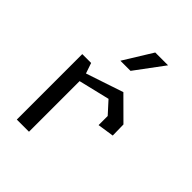

<svg xmlns="http://www.w3.org/2000/svg" viewBox="-222 -935 1065 1065"><g transform="rotate(45 310.0 -403.0)"><path d="M435 -299 531.5 -313.5 530 -399 403 -525.5 183 -452 162 -513.5H92.5V0H188V-397L371 -441L435 -370.5ZM347.5 -637H268L372.5 -806H473Z"/></g></svg>

Font: Monaspace Krypton
Style: Regular
Weight: 400
Designer: Riley Cran & the Lettermatic Team
Foundry: Lettermatic
Version: Version 1.200 (Monaspace Krypton)